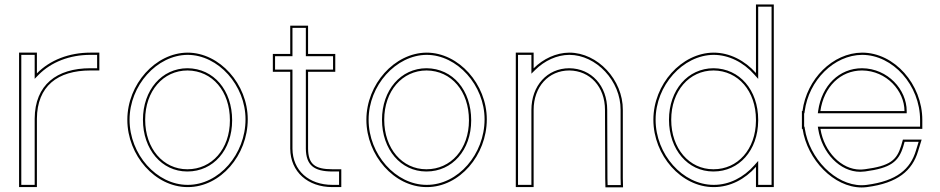

<svg xmlns="http://www.w3.org/2000/svg" viewBox="-20 -819 4216 861"><path d="M145.5 -490V-543V-583H65.5V-543V-285.9C65.5 -284.6 65.5 -283.3 65.5 -282V-242V-20V20H145.5V-20V-242V-282V-286.8C146.5 -432.5 238.1 -503 385.5 -503H425.5V-583H385.5C290 -583 204.2 -549.8 145.5 -490ZM152.6 -483C209.2 -540.6 292.3 -573 385.5 -573H415.5V-513H385.5C234.4 -513 136.5 -438.6 135.5 -286.8V10H75.5V-282C75.5 -283.4 75.5 -284.5 75.5 -285.9V-573H135.5V-465.5Z M551 -282C551 -122 676 20 821 20C821.5 20 822 20 822.5 20C968.9 20 1091 -123.2 1091 -283.9C1091 -441.1 965.4 -583 821 -583C677 -582 551 -441 551 -282ZM631 -282C631 -411 712 -503 821 -503C932.3 -502 1011 -410.1 1011 -279.6C1011 -149.9 929.3 -60 821 -60C820.4 -60 819.8 -60 819.3 -60C712.1 -60 631 -152.7 631 -282ZM561 -282C561 -436.2 683.7 -572 821 -573C958.8 -573 1081 -436.4 1081 -283.9C1081 -127.7 962.2 10 822.5 10C822 10 821.7 10 821 10C682.7 10 561 -126.6 561 -282ZM621 -282C621 -148.6 705.5 -50 819.3 -50C819.8 -50 820.6 -50 821 -50C935.8 -50 1021 -145.7 1021 -279.6C1021 -414 939 -511.9 821 -513C705.5 -513 621 -415.1 621 -282Z M1361.5 -497H1443.5H1483.5V-577H1443.5H1361.5V-664V-704H1281.5V-664V-577H1243.5H1203.5V-497H1243.5H1281.5V-152C1282.5 -48 1360.5 20 1470.5 20H1510.5V-60H1470.5C1390.5 -60 1362.5 -84 1361.5 -152ZM1351.5 -507V-151.9C1352.6 -78.6 1387.5 -50 1470.5 -50H1500.5V10H1470.5C1364.9 10 1292.4 -54.2 1291.5 -152V-507H1213.5V-567H1291.5V-694H1351.5V-567H1473.5V-507Z M1623 -282C1623 -122 1748 20 1893 20C1893.5 20 1894 20 1894.5 20C2040.9 20 2163 -123.2 2163 -283.9C2163 -441.1 2037.4 -583 1893 -583C1749 -582 1623 -441 1623 -282ZM1703 -282C1703 -411 1784 -503 1893 -503C2004.3 -502 2083 -410.1 2083 -279.6C2083 -149.9 2001.3 -60 1893 -60C1892.4 -60 1891.8 -60 1891.3 -60C1784.1 -60 1703 -152.7 1703 -282ZM1633 -282C1633 -436.2 1755.7 -572 1893 -573C2030.8 -573 2153 -436.4 2153 -283.9C2153 -127.7 2034.2 10 1894.5 10C1894 10 1893.7 10 1893 10C1754.7 10 1633 -126.6 1633 -282ZM1693 -282C1693 -148.6 1777.5 -50 1891.3 -50C1891.8 -50 1892.6 -50 1893 -50C2007.8 -50 2093 -145.7 2093 -279.6C2093 -414 2011 -511.9 1893 -513C1777.5 -513 1693 -415.1 1693 -282Z M2373 -512.6V-543V-583H2293V-543V-326V-286V-20V20H2373V-20V-286V-326C2373 -430 2440 -503 2533 -503C2626 -502 2693 -430 2693 -326L2694 -19L2695 21H2774L2773 -20V-326C2774 -461 2660 -583 2533 -583C2473.4 -582.5 2416.4 -555.4 2373 -512.6ZM2380 -505.4C2421.9 -546.7 2476.6 -572.6 2533 -573C2653.7 -573 2764 -455.9 2763 -326V-19.9L2763.8 11H2704.8L2704 -19.1L2703 -326C2703 -434.6 2632.1 -511.9 2533.1 -513C2433.9 -513 2363 -434.5 2363 -326V10H2303V-573H2363V-488.6Z M2910 -282C2910 -122 3035 20 3180 20C3180.5 20 3181 20 3181.5 20C3254.1 20 3321.1 -15.5 3370 -70.9V-20V20H3450V-20V-282V-285.7V-759V-799H3370V-759V-491.5C3320.5 -547.1 3252.6 -583 3180 -583C3036 -582 2910 -441 2910 -282ZM2990 -282C2990 -411 3071 -503 3180 -503C3290 -502 3370 -411 3370 -282V-277.3C3369 -148.8 3287.7 -60 3180 -60C3179.4 -60 3178.9 -60 3178.3 -60C3071.1 -60 2990 -152.7 2990 -282ZM2920 -282C2920 -436.2 3042.7 -572 3180 -573C3249.3 -573 3314.6 -538.7 3362.5 -484.8L3380 -465.2V-789H3440V10H3380V-97.3L3362.5 -77.5C3315.1 -23.9 3250.7 10 3181.5 10C3181 10 3180.7 10 3180 10C3041.7 10 2920 -126.6 2920 -282ZM2980 -282C2980 -148.7 3064.5 -50 3178.3 -50C3178.8 -50 3179.6 -50 3180 -50C3294.1 -50 3379 -144.5 3380 -277.3V-282C3380 -415.1 3296.6 -511.9 3180 -513C3064.5 -513 2980 -415.1 2980 -282Z M3658.9 -321C3674.3 -429.5 3748.6 -503 3846 -503C3956 -502 4036 -411 4036 -321ZM3579.1 -241C3599.8 -102.9 3719.3 21.6 3844 21.6C3852 21.6 3860 21 3868 20C4006 2 4071 -54 4097 -141L4113 -193H4029L4021 -165C4001 -100 3971 -75 3858 -60H3857C3850.5 -59.1 3844 -58.6 3837.6 -58.6C3752.8 -58.6 3675.5 -138.5 3659.2 -241H4076H4116V-281C4116 -441 3991 -583 3846 -583C3714.1 -582.1 3597.3 -464.5 3578.6 -321H3576V-281V-241ZM3647.4 -311H4046V-321C4046 -416.6 3961.7 -511.9 3846 -513C3742.8 -513 3664.9 -434.7 3649 -322.4ZM3586 -251V-311H3587.4L3588.5 -319.7C3606.6 -459.1 3720.2 -572.1 3846 -573C3984.3 -573 4106 -436.4 4106 -281V-251H3647.4L3649.3 -239.4C3666.2 -133.5 3746.3 -48.6 3837.6 -48.6C3844 -48.6 3852.4 -49.3 3857.7 -50H3858.7L3859.3 -50.1C3973.6 -65.3 4009.3 -93.1 4030.6 -162.2L4036.5 -183H4099.5L4087.4 -143.9C4062.7 -61.1 4002.3 -7.6 3866.7 10.1C3859.1 11.1 3851.6 11.6 3844 11.6C3725.8 11.6 3609.1 -108.3 3589 -242.5L3587.8 -251Z"/></svg>

Font: Nordica Advanced
Style: RegularOL
Weight: 300
Version: Version 1.07